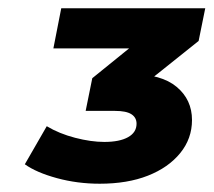

<svg xmlns="http://www.w3.org/2000/svg" viewBox="-20 -762 516 464"><path d="M221 -318Q167 -318 117.5 -331.5Q68 -345 40 -365L93 -457Q123 -439 161.5 -429Q200 -419 232 -419Q269 -419 289.5 -430.5Q310 -442 310 -463Q310 -478 297.5 -486Q285 -494 258 -494H187L203 -573L345 -688L357 -645H109L128 -742H476L460 -663L316 -548L261 -583H297Q370 -583 407 -552Q444 -521 444 -472Q444 -427 415.5 -392Q387 -357 337.5 -337.5Q288 -318 221 -318Z"/></svg>

Font: Montserrat Thin ExtraBold
Style: Italic
Weight: 800
Italic angle: -11.3°
Version: Version 9.000